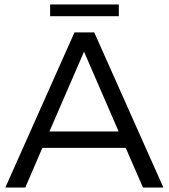

<svg xmlns="http://www.w3.org/2000/svg" viewBox="-20 -846 761 866"><path d="M516 -826H206V-773H516ZM625 0H717L405 -700H316L4 0H94L171 -179H547ZM203 -253 359 -613 515 -253Z"/></svg>

Font: Juman Normal
Style: Regular
Weight: 300
Designer: Bandar Raffah (Arabic) Julieta Ulanovsky (Latin)
Foundry: Caramella
Version: Version 5.022;PS 005.022;hotconv 1.0.88;makeotf.lib2.5.64775